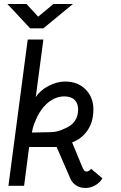

<svg xmlns="http://www.w3.org/2000/svg" viewBox="-20 -925 604 956"><path d="M196 -728 158 -441Q179 -475 221.5 -497Q264 -519 304 -519Q367 -519 406 -480Q445 -441 445 -380Q445 -318 415.5 -275.5Q386 -233 339 -216L387 -100Q394 -83 398.5 -77Q403 -71 411 -71Q418 -71 424.5 -75.5Q431 -80 433 -85L490 -37Q477 -15 453.5 -2Q430 11 406 11Q378 11 358 -2.5Q338 -16 329 -39L262 -193H125L100 0H22L118 -728ZM300 -284Q369 -311 369 -380Q369 -410 351.5 -427.5Q334 -445 300 -445Q256 -445 217.5 -412.5Q179 -380 156 -322Q144 -297 139 -265L231 -267Q266 -267 300 -284ZM112 -905 170 -842 246 -905H343L196 -784H130L17 -905Z"/></svg>

Font: Bellota
Style: Bold Italic
Weight: 700
Italic angle: -7.5°
Designer: Kemie Guaida
Foundry: Kemie Guaida
Version: Version 4.001